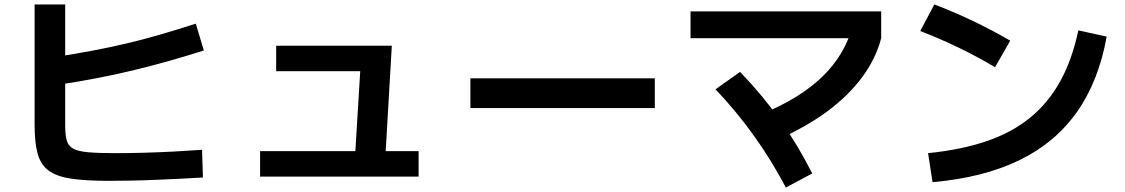

<svg xmlns="http://www.w3.org/2000/svg" viewBox="-20 -778 5040 860"><path d="M467 32Q363 32 297.5 22Q232 12 197 -14.5Q162 -41 148.5 -90Q135 -139 135 -218V-758H272V-215Q272 -174 279 -149Q286 -124 308 -112Q330 -100 375.5 -96Q421 -92 496 -92Q560 -92 629 -94Q698 -96 764 -99.5Q830 -103 885 -107L889 17Q844 20 789.5 22.5Q735 25 678 27.5Q621 30 566.5 31Q512 32 467 32ZM224 -522Q314 -536 391 -550.5Q468 -565 541 -582Q614 -599 690.5 -621Q767 -643 857 -672L893 -552Q731 -500 574.5 -462.5Q418 -425 245 -399Z M1568 -40 1596 -500 1633 -459H1217V-573H1735L1704 -39ZM1145 13V-101H1855V13Z M2087 -294V-427H2913V-294Z M3394 -268Q3566 -339 3666 -437Q3766 -535 3800 -666L3927 -607Q3903 -515 3842 -432.5Q3781 -350 3686 -279.5Q3591 -209 3463 -153ZM3500 62Q3435 -61 3357 -170Q3279 -279 3185 -378L3295 -456Q3396 -351 3476 -238Q3556 -125 3618 -1ZM3073 -607V-727H3927V-607Z M4137 -92Q4286 -107 4400 -146Q4514 -185 4595.5 -252Q4677 -319 4730 -416Q4783 -513 4810 -642L4937 -614Q4901 -414 4803.5 -276Q4706 -138 4545 -60Q4384 18 4157 38ZM4437 -477Q4356 -525 4272 -565.5Q4188 -606 4102 -639L4165 -758Q4337 -693 4505 -596Z"/></svg>

Font: M PLUS 1
Style: Bold
Weight: 700
Designer: Coji Morishita
Foundry: UNDERFOREST DESIGN
Version: Version 1.001